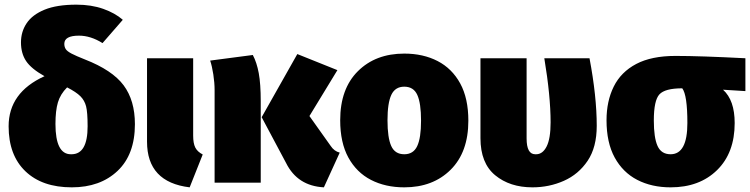

<svg xmlns="http://www.w3.org/2000/svg" viewBox="-20 -784 3219 824"><path d="M288 20Q161 20 89 -49Q17 -118 17 -242Q17 -387 171 -457Q114 -489 92 -522Q70 -555 70 -602Q70 -648 94.5 -684.5Q119 -721 171.5 -742.5Q224 -764 308 -764Q372 -764 423 -746Q474 -728 507 -699L420 -599Q369 -631 319 -631Q256 -631 256 -596Q256 -583 262 -573.5Q268 -564 287 -554Q306 -544 344 -529Q462 -483 510.5 -418Q559 -353 559 -251Q559 -121 484.5 -50.5Q410 20 288 20ZM287 -122Q356 -122 356 -242Q356 -302 349.5 -327.5Q343 -353 325 -371Q307 -389 268 -409Q239 -380 228.5 -344.5Q218 -309 218 -252Q218 -122 284 -122Z M794 20Q611 -2 611 -176V-534H809V-202Q809 -169 818 -151Q827 -133 850 -121Z M1370 20Q1257 14 1208 -84L1103 -281L1256 -552L1428 -483L1308 -286L1399 -158Q1414 -135 1438 -129ZM1099 0H901V-397Q901 -429 895.5 -464.5Q890 -500 882 -524L1065 -548Q1082 -516 1090.5 -470Q1099 -424 1099 -349Z M1715 20Q1634 20 1572 -12Q1510 -44 1475 -108Q1440 -172 1440 -268Q1440 -403 1516 -478.5Q1592 -554 1715 -554Q1796 -554 1858 -522Q1920 -490 1955 -426Q1990 -362 1990 -266Q1990 -131 1914 -55.5Q1838 20 1715 20ZM1715 -122Q1754 -122 1770.5 -157Q1787 -192 1787 -266Q1787 -341 1771 -376.5Q1755 -412 1715 -412Q1676 -412 1659.5 -377Q1643 -342 1643 -268Q1643 -193 1659 -157.5Q1675 -122 1715 -122Z M2265 20Q2168 20 2105 -32Q2042 -84 2042 -191V-534H2240V-190Q2240 -122 2277 -122H2281Q2309 -122 2326 -155.5Q2343 -189 2343 -259Q2343 -372 2316 -534H2510Q2541 -370 2541 -244Q2541 -152 2502 -94Q2463 -36 2400 -8Q2337 20 2265 20Z M2858 20Q2777 20 2715 -12Q2653 -44 2618 -108Q2583 -172 2583 -268Q2583 -350 2614 -412.5Q2645 -475 2710.5 -509.5Q2776 -544 2879 -544Q2985 -544 3179 -534V-393L3083 -399Q3133 -354 3133 -256Q3133 -128 3057.5 -54Q2982 20 2858 20ZM2858 -122Q2930 -122 2930 -256Q2930 -376 2908 -405Q2834 -405 2810 -379Q2786 -353 2786 -267Q2786 -193 2802 -157.5Q2818 -122 2858 -122Z"/></svg>

Font: Trujillo Black
Style: Regular
Weight: 900
Designer: Fira Sans original fonts by bBox Type GmbH, Carrois Corporate GbR, & Edenspiekermann AG / Changes by Cristiano Sobral
Foundry: Fira Sans original fonts by bBox Type GmbH, Carrois Corporate GbR, & Edenspiekermann AG / Changes by Cristiano Sobral
Version: Version 4.301;July 28, 2020;FontCreator 13.0.0.2655 64-bit